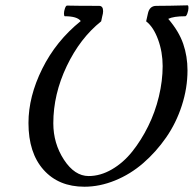

<svg xmlns="http://www.w3.org/2000/svg" viewBox="-20 -688 728 721"><path d="M296.9 13.2Q200.2 13.2 143.6 -50.3Q86.9 -113.8 86.9 -226.1Q86.9 -325.7 138.7 -429.9Q190.4 -534.2 283.2 -608.9Q270 -627 223.1 -627Q220.2 -628.4 220.2 -637.2Q220.2 -646 223.9 -656.5Q227.5 -667 231.9 -667Q269 -666 352.1 -666Q367.2 -666 367.2 -646Q367.2 -637.7 363.8 -626L359.9 -607.9Q280.8 -544.9 230.5 -439.5Q180.2 -334 180.2 -225.1Q180.2 -149.4 220.2 -88.1Q260.3 -26.9 313 -26.9Q356.9 -26.9 399.9 -51.8Q442.9 -76.7 476.6 -118.9Q510.3 -161.1 536.4 -213.9Q562.5 -266.6 576.7 -325.7Q590.8 -384.8 590.8 -439.9Q590.8 -492.7 573.5 -539.8Q556.2 -586.9 528.8 -607.9L535.2 -636.2Q541 -666 566.9 -666Q610.8 -666 685.1 -668Q688 -666.5 687.7 -657.5Q687.5 -648.4 683.6 -637.7Q679.7 -627 675.8 -627Q631.8 -627 611.8 -617.2Q651.9 -570.3 668 -523.4Q684.1 -476.6 684.1 -423.8Q684.1 -357.4 662.8 -291.7Q641.6 -226.1 604 -171.9Q566.4 -117.7 518.1 -75.7Q469.7 -33.7 412.1 -10.3Q354.5 13.2 296.9 13.2Z"/></svg>

Font: Junicode SmCond Medium
Style: Italic
Weight: 500
Width: 4
Italic angle: -11°
Designer: Peter S. Baker
Version: Version 2.206